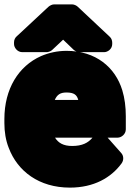

<svg xmlns="http://www.w3.org/2000/svg" viewBox="-22 -808 594 876"><path d="M229 -180H400C380 -156 353 -142 307 -142C267 -142 244 -156 229 -180ZM469 -180H515C531 -180 552 -195 552 -218V-278C552 -320 547 -360 536 -396C504 -501 415 -576 282 -576C239 -576 200 -567 165 -552C62 -506 -2 -402 -2 -265V-246C-2 -207 4 -168 18 -133C58 -27 156 48 297 48C406 48 485 3 533 -63C543 -77 543 -97 531 -110ZM335 -352H228C238 -375 252 -386 281 -386C316 -386 329 -375 335 -352ZM490 -613C490 -622 487 -633 479 -640L333 -777C328 -782 317 -788 307 -788H225C216 -788 206 -783 199 -777L54 -642C47 -636 42 -626 42 -615V-607C42 -591 57 -570 80 -570H190C197 -570 209 -573 216 -580L266 -627L315 -580C321 -575 331 -570 341 -570H453C469 -570 490 -584 490 -607Z"/></svg>

Font: Asimov Print
Style: E
Weight: 500
Designer: Google
Version: Version 2.000980; 2014